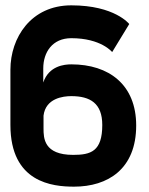

<svg xmlns="http://www.w3.org/2000/svg" viewBox="-20 -688 558 719"><path d="M19 -220C19 -4 177 11 257 11C384 11 490 -55 490 -218C490 -371 388 -447 247 -447C222 -447 163 -442 142 -379V-432C142 -492 176 -545 247 -545C359 -545 400 -493 400 -493L464 -598C464 -598 410 -668 247 -668C96 -668 19 -547 19 -427ZM143 -207V-255C151 -320 216 -328 247 -328C318 -328 363 -301 363 -220C363 -121 320 -108 254 -108C144 -108 143 -171 143 -207Z"/></svg>

Font: Charger EcoBlack
Style: Black
Weight: 1000
Designer: Jasper
Foundry: Cannot Into Space Fonts
Version: Version 1.1